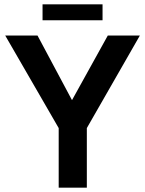

<svg xmlns="http://www.w3.org/2000/svg" viewBox="-20 -860 665 880"><path d="M249 -273 4 -697H152L310 -401L474 -697H621L378 -273V0H249ZM175 -840H450V-767H175Z"/></svg>

Font: Hanken Grotesk
Style: Bold
Weight: 700
Designer: Alfredo Marco Pradil
Foundry: Hanken Design Co.
Version: Version 3.014